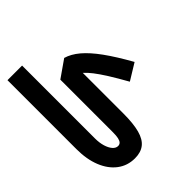

<svg xmlns="http://www.w3.org/2000/svg" viewBox="-120 -1015 1322 1322"><g transform="rotate(45 541.0 -354.0)"><path d="M563.1 -707.7Q449.3 -643.9 374.2 -589.5Q299.2 -535 257.2 -485.1Q215.3 -435.2 200.8 -384.5L287.8 -259.9H800.2Q833.2 -259.9 853.3 -255.5Q873.5 -251.1 882.9 -242Q892.4 -232.9 892.4 -218.2Q892.4 -197.2 872.4 -179.8Q852.5 -162.5 818.7 -152.4Q784.8 -142.3 742.4 -142.3H33V0H703.8Q804 0 878.2 -30Q952.5 -60 993.5 -114.3Q1034.5 -168.6 1034.5 -240.7Q1034.5 -298.2 1006.6 -333.7Q978.8 -369.3 918.2 -385.7Q857.6 -402.2 759.5 -402.2H363.9Q384.7 -425.9 418.5 -452Q452.3 -478.2 505.2 -511.5Q558.2 -544.7 636.2 -588.5Z"/></g></svg>

Font: Estedad-FD VF
Style: Regular
Weight: 100
Designer: Amin Abedi
Version: Version 7.3